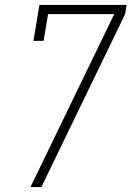

<svg xmlns="http://www.w3.org/2000/svg" viewBox="-20 -755 540 775"><path d="M103 0 441 -698H174L156 -590H115L139 -735H491L485 -698L147 0Z"/></svg>

Font: Iosevka Curly Slab Extralight
Style: Italic
Weight: 200
Italic angle: -9°
Monospace: yes
Designer: Belleve Invis
Foundry: Belleve Invis
Version: Version 22.1.2; ttfautohint (v1.8.4)